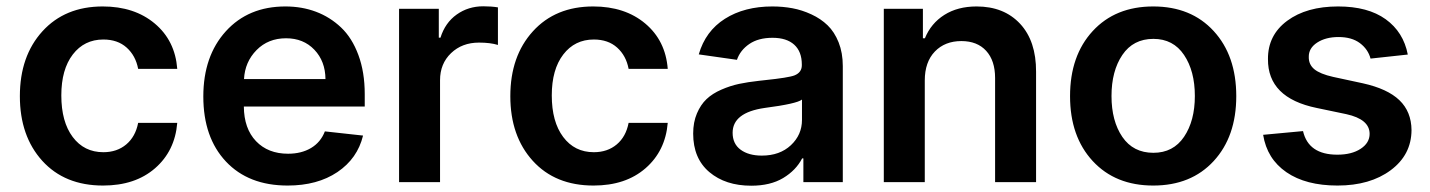

<svg xmlns="http://www.w3.org/2000/svg" viewBox="-20 -573 4500 604"><path d="M304.2 10.7Q183.6 10.7 113 -67.1Q42.5 -145 42.5 -270.5Q42.5 -396.5 113.5 -474.6Q184.6 -552.7 303.2 -552.7Q402.8 -552.7 466.8 -499Q530.8 -445.3 537.6 -356.4H414.6Q406.7 -397.9 378.4 -423.3Q350.1 -448.7 305.2 -448.7Q245.1 -448.7 209 -401.6Q172.9 -354.5 172.9 -272.9Q172.9 -189.9 208.7 -142.1Q244.6 -94.2 305.2 -94.2Q348.1 -94.2 377.2 -118.7Q406.2 -143.1 414.6 -186.5H537.6Q530.3 -98.1 467.8 -43.7Q405.3 10.7 304.2 10.7Z M884.8 10.7Q761.7 10.7 690.7 -64.9Q619.6 -140.6 619.6 -269.5Q619.6 -396.5 690.4 -474.6Q761.2 -552.7 877.9 -552.7Q929.7 -552.7 973.9 -536.1Q1018.1 -519.5 1052.7 -486.8Q1087.4 -454.1 1107.4 -400.1Q1127.4 -346.2 1127.4 -276.9V-237.8H747.1Q747.6 -168.5 785.4 -128.9Q823.2 -89.4 886.2 -89.4Q928.2 -89.4 958.5 -107.4Q988.8 -125.5 1002 -159.7L1122.1 -146.5Q1104.5 -74.2 1041.5 -31.7Q978.5 10.7 884.8 10.7ZM747.6 -324.2H1003.9Q1003.4 -380.4 969 -416.5Q934.6 -452.6 879.9 -452.6Q823.7 -452.6 787.1 -415.5Q750.5 -378.4 747.6 -324.2Z M1235.4 0V-545.4H1360.4V-454.6H1365.7Q1380.4 -501.5 1416.7 -527.3Q1453.1 -553.2 1500.5 -553.2Q1525.9 -553.2 1546.4 -549.8V-431.6Q1522.5 -439 1486.8 -439Q1433.6 -439 1398.9 -405.8Q1364.3 -372.6 1364.3 -320.8V0Z M1847.2 10.7Q1726.6 10.7 1656 -67.1Q1585.4 -145 1585.4 -270.5Q1585.4 -396.5 1656.5 -474.6Q1727.5 -552.7 1846.2 -552.7Q1945.8 -552.7 2009.8 -499Q2073.7 -445.3 2080.6 -356.4H1957.5Q1949.7 -397.9 1921.4 -423.3Q1893.1 -448.7 1848.1 -448.7Q1788.1 -448.7 1752 -401.6Q1715.8 -354.5 1715.8 -272.9Q1715.8 -189.9 1751.7 -142.1Q1787.6 -94.2 1848.1 -94.2Q1891.1 -94.2 1920.2 -118.7Q1949.2 -143.1 1957.5 -186.5H2080.6Q2073.2 -98.1 2010.7 -43.7Q1948.2 10.7 1847.2 10.7Z M2343.3 11.2Q2262.2 11.2 2211.4 -31.7Q2160.6 -74.7 2160.6 -152.8Q2160.6 -188.5 2172.4 -216.1Q2184.1 -243.7 2202.6 -261.2Q2221.2 -278.8 2249.3 -291Q2277.3 -303.2 2304.9 -309.1Q2332.5 -314.9 2367.7 -318.8Q2374 -319.3 2385.7 -320.8Q2460.9 -328.6 2479.5 -335.9Q2502.4 -345.2 2502.4 -367.7V-370.1Q2502.4 -410.6 2478.5 -432.4Q2454.6 -454.1 2410.2 -454.1Q2365.7 -454.1 2337.2 -434.6Q2308.6 -415 2298.3 -384.8L2178.2 -401.9Q2199.2 -475.1 2260.5 -513.9Q2321.8 -552.7 2409.7 -552.7Q2442.4 -552.7 2472.7 -547.1Q2502.9 -541.5 2532.5 -527.8Q2562 -514.2 2583.5 -493.4Q2605 -472.7 2618.2 -439.7Q2631.3 -406.7 2631.3 -365.2V0H2507.3V-74.7H2503.4Q2483.9 -37.1 2443.6 -12.9Q2403.3 11.2 2343.3 11.2ZM2376.5 -83.5Q2433.1 -83.5 2468 -116.2Q2502.9 -148.9 2502.9 -195.8V-259.8Q2486.8 -246.6 2385.3 -233.4Q2284.7 -218.8 2284.7 -155.3Q2284.7 -120.6 2309.8 -102.1Q2335 -83.5 2376.5 -83.5Z M2889.2 -319.8V0H2760.3V-545.4H2883.3V-452.6H2889.6Q2908.7 -499.5 2950.7 -526.1Q2992.7 -552.7 3052.2 -552.7Q3138.2 -552.7 3189 -498.3Q3239.7 -443.8 3239.3 -347.2V0H3110.4V-327.6Q3110.4 -382.3 3082.3 -413.1Q3054.2 -443.8 3004.4 -443.8Q2952.6 -443.8 2920.9 -410.9Q2889.2 -377.9 2889.2 -319.8Z M3346.2 -270.5Q3346.2 -397.9 3417.5 -475.3Q3488.8 -552.7 3607.9 -552.7Q3727.1 -552.7 3798.1 -475.3Q3869.1 -397.9 3869.1 -270.5Q3869.1 -143.6 3798.1 -66.4Q3727.1 10.7 3607.9 10.7Q3488.8 10.7 3417.5 -66.4Q3346.2 -143.6 3346.2 -270.5ZM3608.4 -92.3Q3670.9 -92.3 3704.8 -142.6Q3738.8 -192.9 3738.8 -271Q3738.8 -349.6 3704.8 -400.1Q3670.9 -450.7 3608.4 -450.7Q3544.9 -450.7 3510.7 -400.1Q3476.6 -349.6 3476.6 -271Q3476.6 -192.4 3510.7 -142.3Q3544.9 -92.3 3608.4 -92.3Z M4408.7 -401.4 4291.5 -388.7Q4283.7 -418 4258.1 -437.3Q4232.4 -456.5 4190.9 -456.5Q4150.4 -456.5 4123.5 -439Q4096.7 -421.4 4097.2 -394Q4096.7 -370.1 4114.7 -355.2Q4132.8 -340.3 4173.8 -331.1L4267.1 -311Q4344.7 -293.9 4382.3 -257.8Q4419.9 -221.7 4420.4 -163.6Q4419.9 -85.9 4355 -37.6Q4290 10.7 4187.5 10.7Q4087.9 10.7 4026.9 -31.2Q3965.8 -73.2 3953.6 -148.9L4079.1 -160.6Q4096.2 -86.4 4187 -86.4Q4232.4 -86.4 4260.5 -105Q4288.6 -123.5 4288.6 -151.9Q4288.6 -197.8 4215.3 -213.9L4122.1 -233.4Q3967.8 -265.1 3968.8 -387.2Q3968.3 -462.4 4029.3 -507.6Q4090.3 -552.7 4189.5 -552.7Q4283.2 -552.7 4339.1 -512.5Q4395 -472.2 4408.7 -401.4Z"/></svg>

Font: Interop SemBd
Style: Regular
Weight: 600
Designer: Rasmus Andersson, Google, Jang Haemin
Foundry: jhaemin
Version: Version 1.007